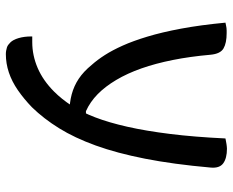

<svg xmlns="http://www.w3.org/2000/svg" viewBox="-88 -488 777 640"><g transform="rotate(90 300.0 -168.5)"><path d="M476 -537Q508 -537 525 -524.5Q542 -512 539 -482Q528 -358 509.5 -264Q491 -170 465.5 -99.5Q440 -29 408 22.5Q376 74 338 113Q310 140 281 160Q252 180 222 190Q192 200 161 200Q155 200 149.5 199Q144 198 139 196.5Q134 195 130 192Q126 189 122 185Q113 176 107.5 157.5Q102 139 102 115V112H108Q111 112 114.5 112Q118 112 121 112Q165 112 207 94Q249 76 286 39Q311 14 332.5 -19Q354 -52 371.5 -97.5Q389 -143 403 -205Q417 -267 427 -347.5Q437 -428 442 -532Q448 -533 452.5 -534Q457 -535 461 -535.5Q465 -536 469 -536.5Q473 -537 476 -537ZM91 -536Q124 -536 142 -525.5Q160 -515 163 -482Q169 -414 180.5 -356.5Q192 -299 208.5 -252Q225 -205 247 -168Q269 -131 294.5 -106Q320 -81 351 -67H385L362 -12H355Q323 -12 295 -19.5Q267 -27 243 -43Q219 -59 197 -86Q180 -105 164 -130Q148 -155 132.5 -189.5Q117 -224 102.5 -272Q88 -320 76 -384Q64 -448 56 -532Q61 -533 65.5 -534Q70 -535 74 -535.5Q78 -536 82.5 -536Q87 -536 91 -536Z"/></g></svg>

Font: Recursive Monospace Casual
Style: Regular
Weight: 400
Version: Version 1.047